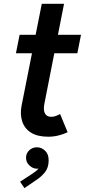

<svg xmlns="http://www.w3.org/2000/svg" viewBox="-20 -701 439 994"><path d="M230 6.8Q173.8 6.8 140.4 -14.4Q106.9 -35.6 95 -72.5Q83 -109.4 91.8 -154.3L196.3 -681.2H311.5L210 -165Q203.1 -130.4 212.9 -113.3Q222.7 -96.2 245.1 -96.2Q258.3 -96.2 271 -101.3Q283.7 -106.4 291 -110.8L330.1 -16.6Q311 -6.8 284.2 0Q257.3 6.8 230 6.8ZM62.5 -425.3 81.5 -521H399.4L380.4 -425.3ZM106.4 272.9 84 239.7 140.1 203.1Q149.4 196.8 161.4 188.5Q173.3 180.2 181.9 168.7Q190.4 157.2 189.9 141.6H201.2Q201.7 151.4 194.6 161.9Q187.5 172.4 170.4 172.4Q150.9 172.4 132.8 156Q114.7 139.6 114.7 115.2Q114.7 93.3 131.1 77.4Q147.5 61.5 171.4 61.5Q194.3 61.5 213.1 78.9Q231.9 96.2 231.9 128.9Q231.9 167.5 211.9 191.7Q191.9 215.8 166.5 231.9Z"/></svg>

Font: Reddit Sans SemiBold
Style: Italic
Weight: 600
Italic angle: -11.25°
Designer: Stephen Hutchings
Version: Version 1.013